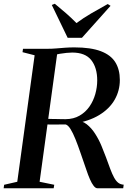

<svg xmlns="http://www.w3.org/2000/svg" viewBox="-36 -1003 712 1023"><path d="M-16.5 0 -14 -18.5 56 -34.5 148.5 -708.5 84 -725 86.5 -743H215Q240.5 -743 264 -745Q287.5 -747 311.2 -748.8Q335 -750.5 360.5 -750.5Q448 -750.5 501.2 -730.2Q554.5 -710 578.5 -671.2Q602.5 -632.5 602.5 -577Q602.5 -520 575 -471.8Q547.5 -423.5 492.5 -390Q437.5 -356.5 355 -343.5L368 -361Q400.5 -361 426 -341Q451.5 -321 471.2 -290Q491 -259 504.8 -225.5Q518.5 -192 528.5 -165.5Q541.5 -129 551.8 -102Q562 -75 572 -56.8Q582 -38.5 594 -29.2Q606 -20 623 -19L620.5 0H482.5Q473 0 463 -12.8Q453 -25.5 443.2 -47.8Q433.5 -70 424 -98.5Q408 -144 393.8 -186Q379.5 -228 366 -261.5Q352.5 -295 339.5 -315.8Q326.5 -336.5 313.5 -340Q306 -340 292.5 -339.8Q279 -339.5 263.5 -339.5Q248 -339.5 233.2 -339.5Q218.5 -339.5 209 -340L214.5 -370Q222 -369.5 235.5 -369.2Q249 -369 264.2 -368.8Q279.5 -368.5 292.8 -368.2Q306 -368 313.5 -368Q356.5 -368.5 388.2 -387Q420 -405.5 440.8 -435.5Q461.5 -465.5 471.8 -502Q482 -538.5 482 -574.5Q482 -642.5 450.2 -682.8Q418.5 -723 348.5 -723Q335.5 -723 318 -721.2Q300.5 -719.5 283.2 -716.5Q266 -713.5 253.5 -710.5L270 -726.5L175 -34.5L253 -18.5L250 0ZM324.5 -801.5 240 -976.5 256 -983Q286 -958.5 315.5 -932.8Q345 -907 371.5 -880Q407 -906.5 449.2 -931.2Q491.5 -956 538 -981.5L553 -972L400.5 -801.5Z"/></svg>

Font: Merriweather 144pt Medium
Style: Italic
Weight: 500
Italic angle: -7.8°
Version: Version 2.101